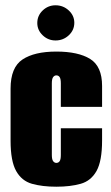

<svg xmlns="http://www.w3.org/2000/svg" viewBox="-20 -698 421 726"><path d="M193 8Q140 8 101 -3Q62 -14 41 -51.5Q20 -89 20 -166V-363Q20 -443 65 -473Q110 -503 193 -503Q276 -503 321 -475Q366 -447 366 -373V-294H210V-383Q210 -400 205.5 -406.5Q201 -413 193 -413Q186 -413 181 -406.5Q176 -400 176 -383V-112Q176 -95 181 -88.5Q186 -82 193 -82Q201 -82 205.5 -88.5Q210 -95 210 -112V-213H366V-167Q366 -89 345 -51.5Q324 -14 285 -3Q246 8 193 8ZM190 -545Q162 -545 141.5 -564.5Q121 -584 121 -611Q121 -639 141.5 -658.5Q162 -678 190 -678Q219 -678 240 -658.5Q261 -639 261 -612Q261 -584 240 -564.5Q219 -545 190 -545Z"/></svg>

Font: Alumni Sans Black
Style: Regular
Weight: 900
Designer: Robert E. Leuschke
Foundry: Robert E. Leuschke
Version: Version 1.018